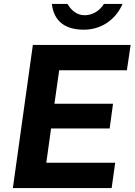

<svg xmlns="http://www.w3.org/2000/svg" viewBox="-20 -950 680 970"><path d="M599 -930H505C483 -894 446 -873 407 -873C368 -873 339 -899 321 -930H242C253 -835 318 -800 404 -800C488 -800 563 -847 599 -930ZM45 0H544L562 -128H214L238 -301H534L551 -426H255L279 -595H621L640 -723H146Z"/></svg>

Font: United Sans
Style: Bold Italic
Weight: 700
Italic angle: -8°
Designer: Pablo Impallari, Rodrigo Fuenzalida (Modified by Dan O. Williams)
Version: Version 1.000;PS 001.000;hotconv 1.0.88;makeotf.lib2.5.64775